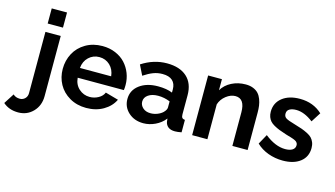

<svg xmlns="http://www.w3.org/2000/svg" viewBox="-214 -1081 2844 1628"><g transform="rotate(15 1208.0 -267.0)"><path d="M65.9 -597.2V-730H200.2V-597.2ZM-115.2 148.9 -57.1 58.1Q-35.2 80.1 2 80.1Q28.8 80.1 47.4 61.5Q65.9 43 65.9 14.2V-523.9H200.2V3.9Q200.2 87.4 147.9 141.6Q95.7 195.8 18.1 195.8Q-62.5 195.8 -115.2 148.9Z M564.9 9.8Q482.9 9.8 418.9 -27.3Q355 -64.5 321.8 -125.2Q288.6 -186 288.6 -258.8Q288.6 -333.5 321.8 -395.8Q355 -458 418.9 -495.6Q482.9 -533.2 565.9 -533.2Q628.4 -533.2 680.4 -511.2Q732.4 -489.3 766.8 -451.9Q801.3 -414.6 820.1 -366.2Q838.9 -317.9 838.9 -264.2Q838.9 -236.3 835.9 -219.2H430.7Q435.5 -159.7 475.6 -123.8Q515.6 -87.9 569.8 -87.9Q610.4 -87.9 645.8 -107.7Q681.2 -127.4 693.8 -159.2L808.6 -127Q779.3 -65.4 714.6 -27.8Q649.9 9.8 564.9 9.8ZM427.7 -304.2H701.7Q695.8 -363.3 657.5 -399.7Q619.1 -436 564 -436Q509.8 -436 471.2 -399.4Q432.6 -362.8 427.7 -304.2Z M884.3 -154.8Q884.3 -231 946.8 -278.1Q1009.3 -325.2 1109.4 -325.2Q1184.6 -325.2 1235.4 -304.2V-332Q1235.4 -382.3 1205.8 -409.2Q1176.3 -436 1118.2 -436Q1076.2 -436 1038.1 -421.6Q1000 -407.2 954.6 -377L911.1 -464.8Q1016.1 -533.2 1132.3 -533.2Q1244.6 -533.2 1306.9 -477.1Q1369.1 -420.9 1369.1 -316.9V-149.9Q1369.1 -128.4 1376.5 -119.4Q1383.8 -110.4 1401.4 -108.9V0Q1367.7 6.8 1344.2 6.8Q1305.7 6.8 1284.4 -10Q1263.2 -26.9 1258.3 -55.2L1255.4 -82Q1221.7 -38.6 1170.7 -14.4Q1119.6 9.8 1066.4 9.8Q987.8 9.8 936 -37.1Q884.3 -84 884.3 -154.8ZM1210.4 -127.9Q1235.4 -152.8 1235.4 -173.8V-227.1Q1184.1 -248 1130.4 -248Q1077.6 -248 1044.4 -225.3Q1011.2 -202.6 1011.2 -166Q1011.2 -134.3 1036.6 -111.1Q1062 -87.9 1104.5 -87.9Q1134.3 -87.9 1162.8 -98.9Q1191.4 -109.9 1210.4 -127.9Z M1981 0H1847.2V-293.9Q1847.2 -415 1764.2 -415Q1722.7 -415 1682.6 -383.8Q1642.6 -352.5 1627.9 -306.2V0H1494.1V-523.9H1615.2V-426.8Q1644.5 -476.6 1700 -504.9Q1755.4 -533.2 1823.2 -533.2Q1861.3 -533.2 1889.9 -521.2Q1918.5 -509.3 1935.5 -490.2Q1952.6 -471.2 1963.1 -443.4Q1973.6 -415.5 1977.3 -387.9Q1981 -360.4 1981 -327.1Z M2290.5 9.8Q2222.7 9.8 2161.6 -12.7Q2100.6 -35.2 2057.6 -77.1L2105.5 -164.1Q2199.2 -89.8 2285.6 -89.8Q2325.2 -89.8 2348.4 -104.2Q2371.6 -118.7 2371.6 -146Q2371.6 -152.3 2370.4 -157.5Q2369.1 -162.6 2365.5 -167.2Q2361.8 -171.9 2358.9 -175.3Q2356 -178.7 2348.6 -182.4Q2341.3 -186 2336.4 -188.2Q2331.5 -190.4 2320.8 -194.1Q2310.1 -197.8 2304 -199.5Q2297.9 -201.2 2283.7 -205.3Q2269.5 -209.5 2261.7 -211.9Q2223.1 -224.1 2198.5 -233.9Q2173.8 -243.7 2150.4 -256.8Q2127 -270 2114.3 -284.7Q2101.6 -299.3 2094 -319.3Q2086.4 -339.4 2086.4 -365.2Q2086.4 -442.4 2144.5 -488.3Q2202.6 -534.2 2298.8 -534.2Q2416.5 -534.2 2495.6 -460L2441.4 -375Q2363.3 -435.1 2292.5 -435.1Q2257.3 -435.1 2234.4 -422.4Q2211.4 -409.7 2211.4 -380.9Q2211.4 -355 2231.9 -342.5Q2252.4 -330.1 2306.6 -314.9Q2350.1 -302.2 2375.5 -293.2Q2400.9 -284.2 2428 -270.5Q2455.1 -256.8 2469 -241.9Q2482.9 -227.1 2491.7 -205.6Q2500.5 -184.1 2500.5 -155.8Q2500.5 -78.6 2443.6 -34.4Q2386.7 9.8 2290.5 9.8Z"/></g></svg>

Font: Rawline
Style: Bold
Weight: 700
Designer: Matt McInerney, Pablo Impallari, Rodrigo Fuenzalida
Foundry: Matt McInerney, Pablo Impallari, Rodrigo Fuenzalida
Version: Version 4.020;PS 004.020;hotconv 1.0.88;makeotf.lib2.5.64775